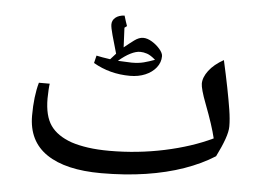

<svg xmlns="http://www.w3.org/2000/svg" viewBox="-43 -715 858 635"><g transform="rotate(5 386.0 -398.0)"><path d="M314 -135Q196 -135 133 -177.5Q70 -220 70 -305Q70 -369 83 -415H119Q118 -411 117 -394.5Q116 -378 116 -366Q116 -308 138 -276.5Q160 -245 208 -228Q232 -220 263.5 -215.5Q295 -211 335 -211Q428 -211 517 -230Q606 -249 675 -282Q670 -303 661 -330.5Q652 -358 639 -392Q629 -418 624.5 -434.5Q620 -451 620 -459Q620 -480 637 -502.5Q654 -525 686 -543Q697 -494 705 -453.5Q713 -413 718 -381.5Q723 -350 723 -326Q723 -309 714 -283.5Q705 -258 688 -224Q644 -196 587 -176Q530 -156 461.5 -145.5Q393 -135 314 -135ZM381 -464Q314 -464 259 -496L265 -521Q274 -519 285.5 -517Q297 -515 311 -513L329 -533Q319 -567 312 -592.5Q305 -618 305 -628Q305 -642 316 -651Q327 -660 346 -661Q349 -650 352 -641.5Q355 -633 357 -627L349 -621L352 -556Q369 -570 384.5 -581.5Q400 -593 414 -593Q428 -593 443.5 -583.5Q459 -574 470 -561Q481 -548 481 -538Q481 -517 467.5 -500Q454 -483 431.5 -473.5Q409 -464 381 -464ZM383 -508Q406 -508 423 -512.5Q440 -517 459 -524Q443 -538 431 -542Q419 -546 408 -546Q394 -546 376 -537Q358 -528 337 -510Z"/></g></svg>

Font: Noto Naskh Arabic UI
Style: Regular
Weight: 400
Designer: Monotype Design Team, David Williams, Mohamad Dakak and Nizar Qandah
Foundry: Monotype Imaging Inc.
Version: Version 2.014